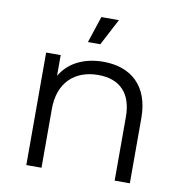

<svg xmlns="http://www.w3.org/2000/svg" viewBox="-82 -807 839 884"><g transform="rotate(10 338.0 -365.5)"><path d="M338 -607 403 -731H321L280 -607ZM367 -530C316 -530 273 -519 236 -498C207 -481 184 -458 167 -429V-526H99V0H170V-276C170 -396 242 -466 354 -466C454 -466 512 -409 512 -298V0H583V-305C583 -457 494 -530 367 -530Z"/></g></svg>

Font: Montserrat Z
Style: Regular
Weight: 400
Designer: Julieta Ulanovsky
Foundry: Julieta Ulanovsky
Version: Version 8.000